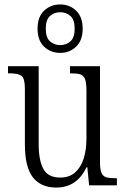

<svg xmlns="http://www.w3.org/2000/svg" viewBox="-20 -834 566 864"><path d="M233 10Q164 10 128 -36Q92 -82 92 -185V-434Q92 -482 76.5 -493Q61 -504 23 -504H16V-536H154V-186Q154 -113 175 -74Q196 -35 251 -35Q292 -35 318 -58Q344 -81 356.5 -120.5Q369 -160 369 -210V-426Q369 -462 362.5 -478.5Q356 -495 341 -499.5Q326 -504 300 -504H295V-536H430V-104Q430 -71 437 -55.5Q444 -40 459 -36Q474 -32 499 -32H506V0H381L373 -81H369Q326 10 233 10ZM251 -596Q208 -596 178.5 -624Q149 -652 149 -705Q149 -758 178.5 -786Q208 -814 251 -814Q293 -814 322.5 -786Q352 -758 352 -705Q352 -652 322.5 -624Q293 -596 251 -596ZM251 -631Q278 -631 297 -648Q316 -665 316 -705Q316 -745 297 -762Q278 -779 251 -779Q224 -779 205 -762Q186 -745 186 -705Q186 -665 205 -648Q224 -631 251 -631Z"/></svg>

Font: Noto Serif Condensed Light
Style: Regular
Weight: 300
Width: 3
Designer: Monotype Design Team
Foundry: Monotype Imaging Inc.
Version: Version 2.013